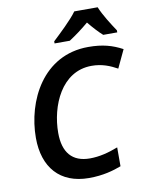

<svg xmlns="http://www.w3.org/2000/svg" viewBox="-101 -1010 845 1092"><g transform="rotate(-10 322.0 -464.0)"><path d="M263 -790V-778H351C388 -802 426 -830 465 -863C490 -832 521 -798 544 -778H625V-790C599 -829 560 -889 540 -938H405C373 -893 300 -825 263 -790ZM324 10C406 10 466 -8 511 -25V-134C457 -113 403 -99 348 -99C246 -99 195 -160 195 -273C195 -428 273 -616 448 -616C508 -616 553 -597 595 -574L644 -678C586 -709 530 -725 448 -725C185 -725 65 -479 65 -267C65 -97 156 10 324 10Z"/></g></svg>

Font: Noto Sans SemiBold
Style: Italic
Weight: 600
Italic angle: -12°
Designer: Monotype Design Team
Foundry: Monotype Imaging Inc.
Version: Version 2.013